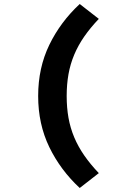

<svg xmlns="http://www.w3.org/2000/svg" viewBox="-20 -756 640 956"><path d="M377 180Q281 91 225.5 -23.5Q170 -138 170 -278Q170 -418 225.5 -532.5Q281 -647 377 -736L472 -662Q430 -618 399.5 -574Q369 -530 349.5 -483.5Q330 -437 321 -386.5Q312 -336 312 -278Q312 -220 321 -169.5Q330 -119 349.5 -72.5Q369 -26 399.5 18Q430 62 472 106Z"/></svg>

Font: Source Code Pro Black
Style: Regular
Weight: 900
Monospace: yes
Designer: Paul D. Hunt, Teo Tuominen
Foundry: Adobe Systems Incorporated
Version: Version 2.030;PS 1.000;hotconv 16.6.51;makeotf.lib2.5.65220